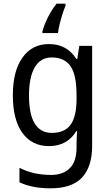

<svg xmlns="http://www.w3.org/2000/svg" viewBox="-20 -786 599 1046"><path d="M247 -546Q294 -546 331.5 -526.5Q369 -507 396 -465H401L412 -536H482V8Q482 122 427 181Q372 240 255 240Q155 240 86 207V128Q161 167 258 167Q324 167 360.5 130Q397 93 397 19V0Q397 -14 398 -36Q399 -58 400 -72H396Q346 10 247 10Q154 10 102 -62Q50 -134 50 -267Q50 -399 102.5 -472.5Q155 -546 247 -546ZM261 -473Q201 -473 169.5 -419.5Q138 -366 138 -266Q138 -62 263 -62Q332 -62 364.5 -106.5Q397 -151 397 -246V-268Q397 -377 364.5 -425Q332 -473 261 -473ZM337 -754Q329 -737 320.5 -710Q312 -683 305 -654.5Q298 -626 296 -606H211V-615Q216 -635 227.5 -662.5Q239 -690 255 -717.5Q271 -745 288 -766H337Z"/></svg>

Font: Noto Sans Gurmukhi UI SemiCondensed
Style: Regular
Weight: 400
Width: 4
Designer: Jelle Bosma - Monotype Design Team
Foundry: Monotype Imaging Inc.
Version: Version 2.004; ttfautohint (v1.8.4.7-5d5b)